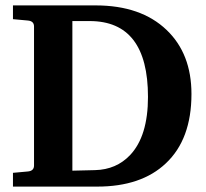

<svg xmlns="http://www.w3.org/2000/svg" viewBox="-20 -691 762 711"><path d="M689 -343Q689 -175 594 -86Q503 0 340 0H28V-51L83 -56Q106 -58 106 -78V-593Q106 -613 83 -615L28 -620V-671H334Q502 -671 597 -580Q689 -492 689 -343ZM528 -332Q528 -613 312 -613H248V-59L332 -61Q411 -63 462 -117Q528 -187 528 -332Z"/></svg>

Font: Apparatus SIL
Style: Bold
Weight: 700
Version: Version 1.0